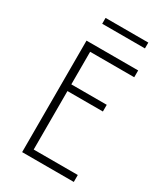

<svg xmlns="http://www.w3.org/2000/svg" viewBox="-190 -850 808 932"><g transform="rotate(30 213.5 -383.5)"><path d="M93.1 0V-625H382.6V-586.8H135.4V-404.2H334V-366.7H135.4V-38.9H382.6V0ZM118.1 -734V-766.7H357.6V-734Z"/></g></svg>

Font: Afacad Flux ExtraLight
Style: Regular
Weight: 250
Designer: Kristian Moeller
Foundry: Dicotype
Version: Version 1.100